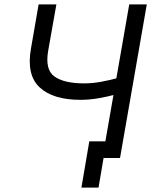

<svg xmlns="http://www.w3.org/2000/svg" viewBox="-20 -720 713 875"><path d="M387 -76H491L521 0H452L429 135H351ZM121 -498 156 -700H237L200 -491Q184 -403 228 -371.5Q272 -340 364 -340Q400 -340 439.5 -347Q479 -354 530 -368L517 -292Q465 -278 424.5 -271.5Q384 -265 347 -265Q222 -265 161 -321.5Q100 -378 121 -498ZM569 -700H649L527 0H447Z"/></svg>

Font: Fixel Italic Variable 20240409 Display Thin
Style: Italic
Weight: 100
Italic angle: -10°
Designer: AlfaBravo + MacPaw
Foundry: Kyrylo Tkachov, Marchela Mozhyna, Serhii Makarenko, Maria Weinstein, Zakhar Kryvoshyya
Version: Version 1.211;Glyphs 3.2 (3225)